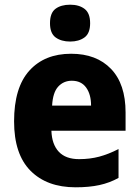

<svg xmlns="http://www.w3.org/2000/svg" viewBox="-20 -788 593 818"><path d="M283 -559Q391 -559 453 -494.5Q515 -430 515 -309V-231H199Q201 -173 230.5 -141.5Q260 -110 317 -110Q363 -110 402.5 -120.5Q442 -131 485 -153V-30Q447 -9 403.5 0.5Q360 10 302 10Q180 10 110 -60.5Q40 -131 40 -271Q40 -415 105 -487Q170 -559 283 -559ZM286 -444Q251 -444 228 -419Q205 -394 202 -338H368Q368 -386 347 -415Q326 -444 286 -444ZM279 -768Q317 -768 340.5 -750Q364 -732 364 -689Q364 -646 340 -628.5Q316 -611 279 -611Q241 -611 217 -628.5Q193 -646 193 -689Q193 -733 216.5 -750.5Q240 -768 279 -768Z"/></svg>

Font: Noto Sans Sinhala SemiCondensed ExtraBold
Style: Regular
Weight: 800
Width: 4
Designer: Jelle Bosma - Monotype Design Team
Foundry: Monotype Imaging Inc.
Version: Version 2.006; ttfautohint (v1.8.4.7-5d5b)